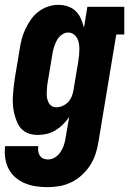

<svg xmlns="http://www.w3.org/2000/svg" viewBox="-28 -548 548 791"><path d="M170 223Q145 223 120.5 219.5Q96 216 74.5 207Q53 198 35.5 183Q18 168 7.5 147.5Q-3 127 -6.5 103Q-10 79 -7 54H130Q128 65 129.5 75Q131 85 136 93Q141 101 150 105Q159 109 170 109Q185 109 198.5 100.5Q212 92 221 78.5Q230 65 235 50.5Q240 36 242 21L257 -66Q246 -50 231.5 -35.5Q217 -21 200.5 -11Q184 -1 165 3.5Q146 8 128 8Q109 8 92 2.5Q75 -3 62.5 -15Q50 -27 43 -43.5Q36 -60 31.5 -77Q27 -94 25.5 -112.5Q24 -131 25 -149.5Q26 -168 28 -187Q30 -206 33 -225L53 -345Q56 -366 61.5 -387Q67 -408 76.5 -428Q86 -448 99 -467Q112 -486 130.5 -500Q149 -514 170 -521Q191 -528 212 -528Q233 -528 252 -521.5Q271 -515 284.5 -501.5Q298 -488 305.5 -470.5Q313 -453 318 -434L332 -520H484V-406H451L377 40Q373 64 365 88Q357 112 343 133.5Q329 155 309.5 173Q290 191 266.5 202.5Q243 214 218.5 218.5Q194 223 170 223ZM204 -106Q217 -106 230.5 -112Q244 -118 253.5 -128.5Q263 -139 268 -152Q273 -165 275 -178L295 -298Q297 -310 298 -322.5Q299 -335 299 -346.5Q299 -358 297 -369.5Q295 -381 289.5 -391Q284 -401 274.5 -407.5Q265 -414 253 -414Q239 -414 226 -404.5Q213 -395 206 -381.5Q199 -368 194.5 -354Q190 -340 188 -326L168 -206Q166 -195 165.5 -184.5Q165 -174 164.5 -164Q164 -154 166 -144Q168 -134 172.5 -125Q177 -116 185.5 -111Q194 -106 204 -106Z"/></svg>

Font: Iosevka Curly Slab Heavy
Style: Italic
Weight: 900
Italic angle: -9°
Monospace: yes
Designer: Belleve Invis
Foundry: Belleve Invis
Version: Version 22.1.2; ttfautohint (v1.8.4)